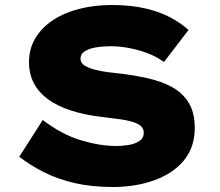

<svg xmlns="http://www.w3.org/2000/svg" viewBox="-20 -738 880 768"><path d="M431 10Q346 10 277.5 -6Q209 -22 155 -49.5Q101 -77 57 -111L151 -258Q227 -200 303.5 -177Q380 -154 445 -154Q469 -154 494 -158Q519 -162 537 -173.5Q555 -185 555 -207Q555 -221 546.5 -230.5Q538 -240 522 -246.5Q506 -253 484.5 -257Q463 -261 437 -264Q411 -267 382 -271Q316 -279 262.5 -296.5Q209 -314 172 -341Q135 -368 115.5 -405Q96 -442 96 -490Q96 -543 122 -586Q148 -629 193.5 -658.5Q239 -688 299 -703Q359 -718 426 -718Q502 -718 560.5 -704.5Q619 -691 662 -668Q705 -645 734 -618L636 -490Q607 -511 572 -524.5Q537 -538 498 -545.5Q459 -553 424 -553Q388 -553 361 -548Q334 -543 318 -532Q302 -521 302 -504Q302 -486 318 -476Q334 -466 359 -459.5Q384 -453 410 -449.5Q436 -446 459 -444Q517 -437 571 -425Q625 -413 667.5 -390Q710 -367 734.5 -327.5Q759 -288 759 -226Q759 -150 716.5 -97.5Q674 -45 598.5 -17.5Q523 10 431 10Z"/></svg>

Font: Lexend Mega ExtraBold
Style: Regular
Weight: 800
Designer: Bonnie Shaver-Troup, Thomas Jockin
Foundry: Lexend
Version: Version 1.007